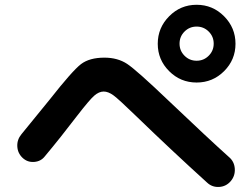

<svg xmlns="http://www.w3.org/2000/svg" viewBox="-20 -840 1040 791"><path d="M740.2 -610.4Q760.7 -589.8 790 -589.8Q819.3 -589.8 839.8 -610.4Q860.4 -630.9 860.4 -660.2Q860.4 -689.5 839.8 -710Q819.3 -730.5 790 -730.5Q760.7 -730.5 740.2 -710Q719.7 -689.5 719.7 -660.2Q719.7 -630.9 740.2 -610.4ZM676.8 -772.9Q723.6 -820.3 790 -820.3Q856.4 -820.3 903.3 -772.9Q950.2 -725.6 950.2 -659.7Q950.2 -593.8 903.3 -546.9Q856.4 -500 790 -500Q723.6 -500 676.8 -546.9Q629.9 -593.8 629.9 -659.7Q629.9 -725.6 676.8 -772.9ZM165 -196.3Q148.4 -174.8 120.6 -172.9Q92.8 -170.9 72.8 -189.9Q52.7 -209 51.3 -236.8Q49.8 -264.6 68.4 -287.1Q124 -354.5 184.6 -429.7Q278.3 -548.8 313.5 -575.7Q348.6 -602.5 410.2 -602.5Q464.8 -602.5 503.9 -576.7Q543 -550.8 673.8 -425.8Q835.9 -271.5 922.9 -193.4Q945.3 -174.8 947.3 -145Q949.2 -115.2 930.2 -93.3Q911.1 -71.3 882.3 -69.8Q853.5 -68.4 833 -87.9Q689.5 -217.8 538.1 -364.3Q468.8 -431.6 447.3 -447.3Q425.8 -462.9 407.2 -462.9Q387.7 -462.9 368.2 -445.8Q348.6 -428.7 298.8 -364.3Q229.5 -273.4 165 -196.3Z"/></svg>

Font: Rounded-X Mgen+ 1mn bold
Style: Bold
Weight: 700
Designer: [Source Han Sans]
Ryoko NISHIZUKA  (kana & ideographs); Paul D. Hunt (Latin, Greek & Cyrillic); Wenlong ZHANG  (bopomofo
Version: Version 1.059.20150602